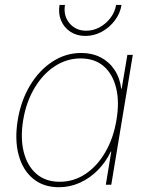

<svg xmlns="http://www.w3.org/2000/svg" viewBox="-20 -762 610 792"><path d="M223.1 10.3Q158.7 10.3 116 -25.4Q73.2 -61 56.6 -123.8Q40 -186.5 53.2 -267.1Q66.4 -347.2 104 -409.7Q141.6 -472.2 196.3 -507.8Q251 -543.5 314.9 -543.5Q360.4 -543.5 395.5 -525.1Q430.7 -506.8 452.6 -473.6Q474.6 -440.4 480 -396H481.9L505.4 -535.6H527.8L439 0H416.5L439 -136.7H437Q416.5 -93.3 383.5 -60.1Q350.6 -26.9 309.6 -8.3Q268.6 10.3 223.1 10.3ZM226.1 -12.2Q284.7 -12.2 333.3 -44.9Q381.8 -77.6 415 -135.3Q448.2 -192.9 460.4 -267.1Q473.1 -340.8 459.2 -398.4Q445.3 -456.1 408.2 -488.5Q371.1 -521 312.5 -521Q254.9 -521 205.6 -488.5Q156.2 -456.1 122.1 -398.4Q87.9 -340.8 75.7 -267.1Q63.5 -192.9 77.9 -135.3Q92.3 -77.6 130.1 -44.9Q168 -12.2 226.1 -12.2ZM332 -613.8Q296.4 -613.8 270.3 -631.1Q244.1 -648.4 231.9 -677.5Q219.7 -706.5 225.6 -741.7H248Q240.7 -697.3 266.6 -666.3Q292.5 -635.3 335.9 -635.3Q365.2 -635.3 391.4 -649.7Q417.5 -664.1 435.8 -688.2Q454.1 -712.4 459 -741.7H481.4Q475.6 -706.5 453.6 -677.5Q431.6 -648.4 399.9 -631.1Q368.2 -613.8 332 -613.8Z"/></svg>

Font: Inter 20pt Thin
Style: Italic
Weight: 250
Italic angle: -9.3988°
Version: Version 4.001;git-66647c0bb